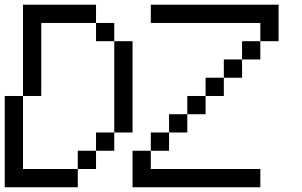

<svg xmlns="http://www.w3.org/2000/svg" viewBox="-20 -789 1271 809"><path d="M307.7 -76.9V-153.8H384.6V-76.9ZM384.6 -153.8V-230.8H461.5V-153.8ZM0 0V-384.6H76.9V-76.9H307.7V0ZM461.5 -230.8V-615.4H538.5V-230.8ZM384.6 -615.4V-692.3H461.5V-615.4ZM76.9 -384.6V-769.2H384.6V-692.3H153.8V-384.6ZM538.5 0V-153.8H615.4V-76.9H1076.9V0ZM615.4 -153.8V-230.8H692.3V-153.8ZM692.3 -230.8V-307.7H769.2V-230.8ZM769.2 -307.7V-384.6H846.2V-307.7ZM846.2 -384.6V-461.5H923.1V-384.6ZM923.1 -461.5V-538.5H1000V-461.5ZM1000 -538.5V-615.4H1076.9V-538.5ZM1076.9 -615.4V-692.3H615.4V-769.2H1153.8V-615.4Z"/></svg>

Font: Mintsoda - Lime Green 13x16
Style: Regular
Weight: 400
Designer: Mintsoda-15
Version: Version 1.0